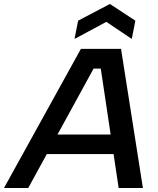

<svg xmlns="http://www.w3.org/2000/svg" viewBox="-62 -946 796 966"><path d="M445 -601H409L80 0H-42L345 -700H547L657 0H535ZM147 -269H555L536 -171H128ZM601 -750 473 -836 313 -750 331 -842 491 -926 619 -842Z"/></svg>

Font: Albert Sans SemiBold
Style: Italic
Weight: 600
Italic angle: -11.25°
Designer: Andreas Rasmussen
Foundry: a.Foundry
Version: Version 1.025